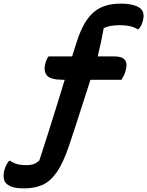

<svg xmlns="http://www.w3.org/2000/svg" viewBox="-106 -789 812 1059"><path d="M40 122Q61 122 78 116.5Q95 111 111 96Q132 32 156 -43.5Q180 -119 204.5 -198Q229 -277 251 -349H242Q173 -349 153 -372.5Q133 -396 144 -438Q147 -451 151.5 -460.5Q156 -470 162 -478H292Q300 -505 307.5 -527.5Q315 -550 321 -569Q355 -673 410 -721Q465 -769 559 -769Q606 -769 634.5 -759.5Q663 -750 673 -738Q693 -716 682 -675Q678 -659 673 -649Q668 -639 658 -628H652Q620 -650 554 -650Q499 -650 466 -634Q461 -604 451.5 -559Q442 -514 433 -478H524Q608 -478 588 -404Q584 -386 577.5 -373Q571 -360 564 -349H393Q375 -295 354.5 -230Q334 -165 313 -101Q292 -37 275 14Q242 112 205.5 163Q169 214 125.5 232Q82 250 28 250Q-24 250 -47 239Q-70 228 -78 215Q-85 203 -86 184.5Q-87 166 -81 147Q-77 132 -70.5 120Q-64 108 -56 98H-50Q-31 111 -10 116.5Q11 122 40 122Z"/></svg>

Font: Recursive Sn Csl St
Style: Bold Italic
Weight: 700
Italic angle: -15°
Version: Version 1.079;hotconv 1.0.112;makeotfexe 2.5.65598; ttfautoh